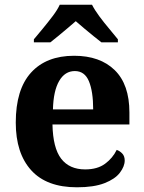

<svg xmlns="http://www.w3.org/2000/svg" viewBox="-20 -786 613 816"><path d="M307 10Q178 10 112.5 -62.5Q47 -135 47 -265Q47 -406 112 -477.5Q177 -549 295 -549Q405 -549 467.5 -488Q530 -427 530 -308V-257H203Q205 -157 240 -111.5Q275 -66 342 -66Q394 -66 426.5 -90Q459 -114 476 -149Q490 -144 500 -133Q510 -122 510 -104Q510 -79 489.5 -52Q469 -25 424 -7.5Q379 10 307 10ZM376 -321Q376 -397 358 -440.5Q340 -484 298 -484Q256 -484 231.5 -442Q207 -400 205 -321ZM124 -619Q140 -638 161.5 -664Q183 -690 203.5 -717Q224 -744 234 -766H371Q382 -744 402 -717Q422 -690 444 -664Q466 -638 481 -619V-606H411Q397 -617 377 -633Q357 -649 337 -666Q317 -683 302 -696Q287 -683 267 -666Q247 -649 227.5 -633Q208 -617 194 -606H124Z"/></svg>

Font: Noto Rashi Hebrew
Style: Bold
Weight: 700
Version: Version 1.006